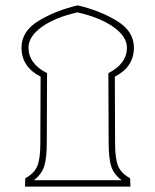

<svg xmlns="http://www.w3.org/2000/svg" viewBox="-20 -694 578 714"><path d="M465 0 464 -31Q431 -49 419.5 -76Q408 -103 408 -161L407 -409Q478 -445 478 -517Q478 -578 414.5 -616.5Q351 -655 269 -674Q187 -655 123.5 -616.5Q60 -578 60 -517Q60 -445 131 -409L130 -161Q130 -103 118.5 -76Q107 -49 74 -31L73 0ZM154 -166 155 -422Q86 -457 86 -517Q86 -558 135 -593.5Q184 -629 268 -648Q352 -629 402 -593.5Q452 -558 452 -517Q452 -457 383 -422L384 -166Q384 -104 394 -74.5Q404 -45 432 -24H106Q134 -45 144 -74.5Q154 -104 154 -166Z"/></svg>

Font: Noto Sans Arabic Condensed Thin
Style: Regular
Weight: 250
Width: 3
Designer: Nadine Chahine
Foundry: Monotype Imaging Inc.
Version: 1.001